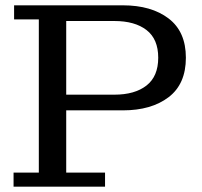

<svg xmlns="http://www.w3.org/2000/svg" viewBox="-20 -702 761 722"><path d="M31 0V-53H126V-629H33V-682H442Q549 -682 614 -632.5Q679 -583 679 -485Q679 -386 614 -336.5Q549 -287 442 -287H229V-53H375V0ZM410 -623H229V-346H410Q487 -346 531 -380.5Q575 -415 575 -485Q575 -555 531 -589Q487 -623 410 -623Z"/></svg>

Font: Montagu Slab 16pt
Style: Regular
Weight: 400
Designer: Florian Karsten
Foundry: Florian Karsten
Version: Version 1.000; ttfautohint (v1.8.3)